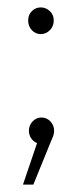

<svg xmlns="http://www.w3.org/2000/svg" viewBox="-20 -381 220 518"><path d="M125 -326Q125 -310 114.5 -299.5Q104 -289 90 -289Q76 -289 66 -299.5Q56 -310 56 -326Q56 -341 66 -351Q76 -361 90 -361Q104 -361 114.5 -351Q125 -341 125 -326ZM126 -28Q126 -19 121.5 -9Q117 1 116 4L70 117H42L80 5Q70 1 64 -8Q58 -17 58 -28Q58 -43 68 -53.5Q78 -64 92 -64Q106 -64 116 -53.5Q126 -43 126 -28Z"/></svg>

Font: TypoPRO Montserrat
Style: Regular
Weight: 275
Designer: Julieta Ulanovsky
Foundry: Julieta Ulanovsky
Version: Version 6.001